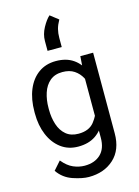

<svg xmlns="http://www.w3.org/2000/svg" viewBox="-148 -902 858 1189"><g transform="rotate(-15 281.0 -307.0)"><path d="M411.1 -528.3H493.2V-11.2Q493.2 93.8 430.7 151.1Q368.2 208.5 269.5 208.5Q228.5 208.5 168.9 188.5Q109.4 168.5 73.7 116.7L121.1 63Q154.3 103.5 190.4 118.9Q226.6 134.3 262.7 134.3Q326.7 134.3 364.7 98.4Q402.8 62.5 402.8 -6.8V-412.1ZM47.4 -258.3V-268.6Q47.4 -349.1 72.5 -409.9Q97.7 -470.7 144.5 -504.4Q191.4 -538.1 255.9 -538.1Q322.3 -538.1 366.7 -507.6Q411.1 -477.1 436 -420.7Q460.9 -364.3 468.8 -286.1V-241.2Q461.4 -164.1 436.5 -107.7Q411.6 -51.3 366.7 -20.8Q321.8 9.8 254.9 9.8Q191.4 9.8 144.8 -25.1Q98.1 -60.1 72.8 -120.6Q47.4 -181.2 47.4 -258.3ZM137.7 -268.6V-258.3Q137.7 -206.1 152.1 -162.4Q166.5 -118.7 197.3 -92.8Q228 -66.9 276.9 -66.9Q344.2 -66.9 377.2 -108.2Q410.2 -149.4 424.8 -204.1V-321.8Q417.5 -357.4 400.4 -389.6Q383.3 -421.9 353.3 -441.9Q323.2 -461.9 277.8 -461.9Q228.5 -461.9 197.5 -435.5Q166.5 -409.2 152.1 -365.2Q137.7 -321.3 137.7 -268.6ZM223.6 -612.3V-675.3Q223.6 -718.3 246.3 -759.8Q269 -801.3 292 -821.8L344.2 -781.2Q327.6 -752 321 -726.3Q314.5 -700.7 314.5 -670.9V-612.3Z"/></g></svg>

Font: RobotoDEMO
Style: Regular
Weight: 400
Designer: Christian Robertson
Foundry: Google
Version: Version 2.136